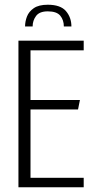

<svg xmlns="http://www.w3.org/2000/svg" viewBox="-20 -792 404 812"><path d="M182 -772Q236 -772 259 -745Q282 -718 282 -680H250Q250 -707 235 -725.5Q220 -744 182 -744Q147 -744 132.5 -724.5Q118 -705 118 -680H86Q86 -701 94 -722Q102 -743 123 -757.5Q144 -772 182 -772ZM58 -620H334V-579H109V-369H318L310 -329H109V-40H334V0H58Z"/></svg>

Font: Smooch Sans Thin
Style: Regular
Weight: 400
Version: Version 1.010